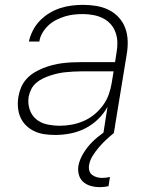

<svg xmlns="http://www.w3.org/2000/svg" viewBox="-20 -548 640 791"><path d="M208 8Q186 8 164 5Q142 2 122.5 -7Q103 -16 88 -30.5Q73 -45 64.5 -64Q56 -83 54 -105.5Q52 -128 56 -150Q59 -169 67 -188Q75 -207 89 -222.5Q103 -238 121 -249Q139 -260 158 -267.5Q177 -275 196.5 -280Q216 -285 235.5 -287.5Q255 -290 274 -291Q293 -292 313 -292H454L460 -331Q464 -352 463.5 -373.5Q463 -395 456 -414.5Q449 -434 435.5 -449Q422 -464 404 -473Q386 -482 364.5 -486Q343 -490 322 -490Q303 -490 284.5 -488Q266 -486 248 -480.5Q230 -475 212 -466Q194 -457 179.5 -443.5Q165 -430 155 -413Q145 -396 142 -377H99Q104 -400 115.5 -422.5Q127 -445 144.5 -463Q162 -481 183.5 -494Q205 -507 228 -514.5Q251 -522 275 -525Q299 -528 322 -528Q350 -528 377 -523.5Q404 -519 427.5 -507.5Q451 -496 469 -476.5Q487 -457 496 -432.5Q505 -408 506 -380Q507 -352 502 -324L449 0H406L423 -108Q407 -79 383 -56Q359 -33 330 -18.5Q301 -4 269.5 2Q238 8 208 8ZM227 -30Q251 -30 275.5 -34.5Q300 -39 323.5 -49Q347 -59 367.5 -75.5Q388 -92 403.5 -113Q419 -134 427.5 -157.5Q436 -181 440 -205L448 -254H313Q297 -254 281.5 -253Q266 -252 250 -250.5Q234 -249 218.5 -245.5Q203 -242 187.5 -237Q172 -232 156.5 -224.5Q141 -217 128.5 -206Q116 -195 108.5 -180Q101 -165 98 -149Q94 -122 102 -97.5Q110 -73 129 -57Q148 -41 174 -35.5Q200 -30 227 -30ZM391 223Q372 223 354 218Q336 213 323 201.5Q310 190 305 172Q300 154 303 135Q308 109 323.5 83.5Q339 58 359.5 37.5Q380 17 404 0Q428 -17 454 -29L449 0Q432 14 416.5 28.5Q401 43 387 59.5Q373 76 361.5 94.5Q350 113 347 132Q345 144 348 155Q351 166 359.5 172.5Q368 179 379 182Q390 185 401 185Q409 185 417 184Q425 183 433 181L427 219Q418 221 409 222Q400 223 391 223Z"/></svg>

Font: Iosevka SS04 XLt Ex Obl
Style: Regular
Weight: 200
Width: 7
Italic angle: -9°
Monospace: yes
Designer: Belleve Invis
Foundry: Belleve Invis
Version: Version 19.0.0; ttfautohint (v1.8.4)